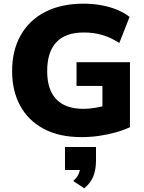

<svg xmlns="http://www.w3.org/2000/svg" viewBox="-20 -736 787 1046"><path d="M424 11Q303 11 218.5 -34Q134 -79 90 -160Q46 -241 46 -349Q46 -461 92.5 -543.5Q139 -626 226 -671Q313 -716 436 -716Q485 -716 532 -707.5Q579 -699 618.5 -682.5Q658 -666 686 -644L630 -502Q583 -532 537 -545.5Q491 -559 437 -559Q336 -559 286.5 -505.5Q237 -452 237 -349Q237 -247 287 -195Q337 -143 435 -143Q465 -143 500.5 -149Q536 -155 572 -166L538 -97V-268H397V-397H688V-43Q651 -26 607.5 -14Q564 -2 517.5 4.5Q471 11 424 11ZM439 290 379 250Q400 231 408.5 211.5Q417 192 417 170L452 190H334V65H503V140Q503 186 489 223Q475 260 439 290Z"/></svg>

Font: Nunito Sans 12pt Black
Style: Regular
Weight: 900
Designer: Vernon Adams
Foundry: Vernon Adams
Version: Version 3.101;gftools[0.9.27]